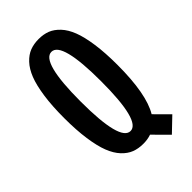

<svg xmlns="http://www.w3.org/2000/svg" viewBox="-240 -779 929 929"><g transform="rotate(-45 225.0 -314.0)"><path d="M223.5 11Q190.5 11 163.8 0.8Q137 -9.5 113.5 -34.5Q90 -59.5 74.2 -99.8Q58.5 -140 49.5 -202.8Q40.5 -265.5 40.5 -348Q40.5 -430.5 49.5 -493Q58.5 -555.5 74.2 -595.5Q90 -635.5 113.5 -660.5Q137 -685.5 163.8 -695.8Q190.5 -706 223.5 -706Q256.5 -706 282.8 -695.8Q309 -685.5 332.5 -660.5Q356 -635.5 371.5 -595.5Q387 -555.5 396 -493Q405 -430.5 405 -348Q405 -148 353 -62L423.5 9L352 77.5L277.5 2.5Q253.5 11 223.5 11ZM223.5 -76.5Q293 -76.5 293 -348Q293 -618.5 223.5 -618.5Q153.5 -618.5 153.5 -348Q153.5 -76.5 223.5 -76.5Z"/></g></svg>

Font: League Mono Condensed Medium
Style: Regular
Weight: 500
Width: 1
Designer: Tyler Finck
Foundry: The League of Moveable Type / Tyler Finck
Version: Version 2.210